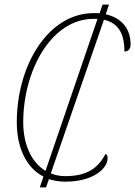

<svg xmlns="http://www.w3.org/2000/svg" viewBox="-20 -780 588 835"><path d="M153 35H180L193 -1C214 6 238 10 264 10C387 10 448 -48 448 -92C448 -103 444 -108 439 -111C406 -47 356 -14 264 -14C241 -14 220 -18 201 -26L432 -694C495 -680 521 -634 521 -556C539 -556 548 -568 548 -587C548 -654 510 -702 440 -718L454 -760H426L413 -722C405 -723 396 -723 388 -723C190 -723 53 -497 53 -248C53 -140 93 -51 169 -12ZM81 -248C81 -472 202 -698 387 -698C393 -698 399 -698 404 -698L178 -37C116 -74 81 -153 81 -248Z"/></svg>

Font: Noto Serif SemiCondensed Thin
Style: Italic
Weight: 100
Width: 4
Italic angle: -12°
Designer: Monotype Design Team
Foundry: Monotype Imaging Inc.
Version: Version 2.013